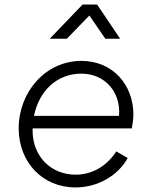

<svg xmlns="http://www.w3.org/2000/svg" viewBox="-20 -810 663 842"><path d="M311 12C411 12 499 -42 540 -117L490 -146C450 -85 389 -44 311 -44C205 -44 123 -123 123 -237V-247H558C561 -263 565 -288 565 -308C565 -436 476 -543 337 -543C180 -543 62 -407 62 -247C62 -98 167 12 311 12ZM129 -302C151 -410 228 -487 337 -487C439 -487 511 -407 502 -302ZM198 -640H273L372 -742L442 -640H507L406 -790H342Z"/></svg>

Font: Mluvka Light
Style: Italic
Weight: 300
Italic angle: -8°
Designer: Modified by Jiří Krblich, Original typeface by Gumpita Rahayu
Foundry: Gumpita Rahayu & Jiří Krblich
Version: Version 2.000;Glyphs 3.1.1 (3134)